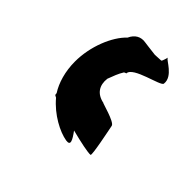

<svg xmlns="http://www.w3.org/2000/svg" viewBox="-38 -953 897 897"><g transform="rotate(-45 410.5 -504.5)"><path d="M165 -456C160 -421 187 -436 224 -463C208 -401 196 -343 198 -328C200 -320 343 -350 364 -354C385 -358 411 -464 412 -457C422 -508 457 -530 505 -524C532 -514 559 -504 581 -490C582 -487 585 -483 585 -479C631 -479 656 -321 676 -321C730 -314 763 -393 773 -393C784 -393 742 -400 743 -407C743 -407 742 -419 741 -446C745 -482 750 -518 750 -518C756 -551 741 -578 708 -593C658 -646 555 -688 455 -688C389 -688 330 -670 290 -644C286 -644 283 -643 281 -643C279 -643 276 -638 273 -631C212 -580 173 -505 165 -456ZM737 -377C738 -377 739 -376 738 -376Z"/></g></svg>

Font: Ampere
Style: SCSuExtIta
Weight: 400
Version: Version 1